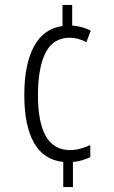

<svg xmlns="http://www.w3.org/2000/svg" viewBox="-20 -744 460 774"><path d="M271 -641Q313 -638 346 -620L328 -574Q312 -583 294.5 -587.5Q277 -592 262 -592Q194 -592 163.5 -531Q133 -470 133 -361Q133 -139 262 -139Q283 -139 303.5 -144.5Q324 -150 344 -159V-111Q331 -104 313 -98.5Q295 -93 274 -91V10H235V-91Q155 -100 116.5 -169Q78 -238 78 -361Q78 -485 117 -557Q156 -629 232 -639V-724H271Z"/></svg>

Font: Noto Sans Telugu ExtraCondensed Light
Style: Regular
Weight: 300
Width: 2
Designer: Jelle Bosma - Monotype Design Team
Foundry: Monotype Imaging Inc.
Version: Version 2.005; ttfautohint (v1.8.4.7-5d5b)